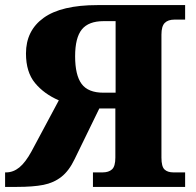

<svg xmlns="http://www.w3.org/2000/svg" viewBox="-25 -734 771 754"><path d="M-5 -57H-1Q27 -57 51 -76.5Q75 -96 99 -140L206 -340Q148 -365 112.5 -408Q77 -451 77 -524Q77 -614 146.5 -664Q216 -714 358 -714H702V-657H660Q635 -657 622 -644Q609 -631 609 -598V-115Q609 -80 621 -68.5Q633 -57 656 -57H702V0H340V-57H378Q402 -57 415 -69Q428 -81 428 -115V-308H365L268 -109Q246 -63 216 -39.5Q186 -16 145.5 -8Q105 0 41 0H-5ZM429 -370V-651H382Q323 -651 296.5 -618.5Q270 -586 270 -513Q270 -439 295.5 -404.5Q321 -370 381 -370Z"/></svg>

Font: Noto Serif ExtraBold
Style: Regular
Weight: 800
Designer: Monotype Design Team
Foundry: Monotype Imaging Inc.
Version: Version 1.001